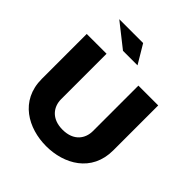

<svg xmlns="http://www.w3.org/2000/svg" viewBox="-235 -1039 1206 1206"><g transform="rotate(45 368.5 -435.5)"><path d="M51 -670V-271C51 -77 211 9 369 9C527 9 686 -77 686 -271V-670H510V-266C510 -201 469 -137 369 -137C269 -137 227 -201 227 -266V-670ZM130 -880 287 -756H416L342 -880Z"/></g></svg>

Font: LT Wave Black
Style: Regular
Weight: 900
Designer: Daniel Lyons
Version: Version 2.5 (Glyphs App)